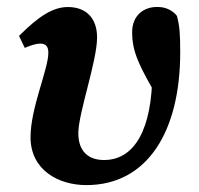

<svg xmlns="http://www.w3.org/2000/svg" viewBox="-20 -519 575 554"><path d="M229 15.1C406.3 15.1 500 -141 500 -367.9C500 -421.9 498.3 -444.4 490.4 -473.3C479.8 -487.4 460.2 -498 439.2 -498.7C394.9 -501.6 361.3 -473.9 361.3 -426.6C361.3 -368.4 381 -329.2 439.9 -228.6L458.2 -337L418.3 -379.9C419.2 -356.3 419.5 -334.3 419.5 -311.9C419.5 -145.2 368 -57.3 280.1 -57.3C233.5 -57.3 206 -83.9 206 -134.5C206 -193 260.1 -342.1 260.1 -411C260.1 -465.9 229.2 -498.7 175.9 -498.7C134.4 -498.7 93.6 -474.3 34.9 -415.4L51.4 -380.8C69.1 -388.5 85.5 -393.2 95.5 -393.2C112.4 -393.2 119.5 -385.1 119.5 -366.5C119.5 -319.4 68.1 -207.8 68.1 -123.1C68.1 -27.6 149.7 15.1 229 15.1Z"/></svg>

Font: Source Serif 4 Variable
Style: Italic
Weight: 400
Italic angle: -12°
Designer: Frank Grießhammer
Foundry: Adobe Systems Incorporated
Version: Version 4.004;hotconv 1.0.116;makeotfexe 2.5.65601